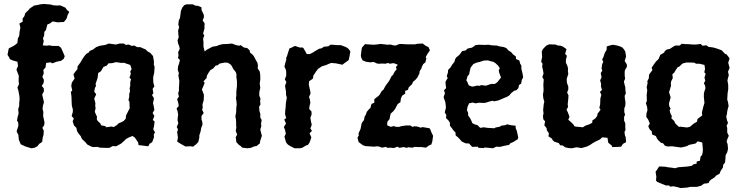

<svg xmlns="http://www.w3.org/2000/svg" viewBox="-20 -734 3760 970"><path d="M153 13 138 15 115 8 106 5 85 -5 80 -16 75 -29 73 -52 64 -70 73 -99 72 -115 66 -125 69 -143 74 -160 72 -183 77 -199V-215L79 -230L78 -249L76 -259L73 -276L68 -291L76 -309L74 -326L75 -351L69 -367L63 -382L71 -401L68 -422L46 -428L30 -435L26 -444L18 -457L23 -484L25 -490L47 -501L59 -509L68 -517L70 -539L77 -553L79 -574L83 -595L78 -615L95 -625L94 -640L103 -652L108 -668L125 -684L129 -690L152 -706L166 -708L183 -712L201 -714L238 -711L245 -708L266 -706L284 -707L311 -695L318 -684L330 -674L322 -659L317 -642L312 -634L303 -623L284 -622L272 -621L246 -626L233 -616L219 -610L212 -582L204 -573L203 -554L197 -540L201 -527L196 -505L214 -503L229 -505L245 -502H276L288 -493L295 -478L307 -450L302 -437L289 -427L265 -422L245 -414L236 -419L213 -416L210 -393L199 -381L201 -363L194 -346L202 -330L200 -314L191 -300L201 -288L202 -273L193 -256L197 -240L202 -217L197 -201L195 -183L199 -169L198 -147L201 -134L205 -115L203 -101L194 -88L201 -74L200 -53L196 -40L193 -17L178 -7L169 5Z M533 13H514L484 12L473 8L450 9L440 6L421 -4L411 -16L394 -32L388 -46L377 -59L369 -72L366 -88L354 -100L347 -121L353 -135L342 -148L348 -169V-181L343 -200L342 -217L341 -247L338 -270L345 -277L340 -300L343 -317L357 -337L351 -358L359 -370L371 -384L372 -399L381 -411L388 -421L394 -432L406 -450L416 -462L430 -470L432 -476L450 -484L466 -496L485 -503L512 -507L530 -514L565 -509L584 -514H606L616 -507L630 -509L646 -502L658 -504L673 -496H688L716 -484L726 -474L739 -467L753 -451L758 -422L757 -408L761 -396L759 -366L754 -345V-329L755 -315L760 -298L751 -285L755 -263L748 -254L758 -237L753 -213L756 -201L760 -179L751 -163L760 -148L752 -128L761 -120L758 -95L754 -81L763 -66L757 -54L758 -41L749 -16L736 -8L729 5L697 1L680 -1L678 -14L662 -38L650 -47L634 -41L617 -32L606 -21L591 -8L567 5L549 4ZM518 -91 544 -95 554 -92 569 -101 581 -112 594 -117 605 -123 615 -134 617 -151 621 -159 631 -179 635 -186 634 -220 629 -228 633 -246V-261L637 -272L635 -288L638 -301V-319L642 -334L634 -341L641 -361L638 -373L645 -385L638 -406L620 -412L606 -417L594 -416L566 -420L547 -415L528 -414L520 -403L503 -396L496 -385L490 -374L476 -365L473 -340L468 -325L463 -311L465 -299L460 -291L456 -272L466 -257L456 -236L462 -213L461 -199L463 -188L459 -169L465 -155L470 -145L469 -132L472 -125L488 -109L490 -101L511 -97Z M917 6 897 -5 887 -11 875 -19 879 -39 875 -66 879 -81 873 -92 881 -112 877 -126 878 -141 880 -154 877 -173 872 -186 883 -198 881 -212 875 -233 884 -247 880 -262 884 -276V-292L885 -305L886 -325L884 -336L881 -355L884 -363L878 -382L880 -400L885 -414L889 -431L879 -441L882 -453L880 -470L888 -487L885 -502L880 -513L877 -531L883 -546L881 -560L880 -580L885 -597L881 -609L883 -630L889 -643L891 -656L894 -679L901 -696L911 -708L922 -712H954L969 -705H979L998 -697V-684L1010 -658V-646L1004 -631L1014 -615L1013 -604V-589L1006 -565L1012 -555L1006 -538L1008 -522V-498L1011 -486L1014 -474L1025 -483L1046 -494L1053 -498L1078 -502L1084 -506L1105 -511L1130 -512L1152 -514L1173 -506L1189 -503L1196 -506L1212 -494L1229 -491L1241 -480L1243 -469L1258 -456L1263 -449L1274 -428L1280 -418L1283 -405L1282 -388L1292 -373L1294 -362L1295 -348V-332L1292 -312L1295 -290L1290 -269V-250L1296 -236L1294 -223L1296 -207L1289 -194L1291 -171L1295 -160V-140L1302 -128L1299 -110L1300 -95L1295 -80L1299 -63L1303 -48L1294 -20L1293 -10L1276 4L1266 5L1247 13L1230 15L1204 12L1195 3L1187 -2L1174 -16L1171 -41L1178 -54L1171 -73L1174 -89L1173 -100V-117L1172 -131L1169 -146L1173 -166L1174 -193L1176 -205L1174 -227L1172 -236L1174 -252V-272L1177 -299V-310V-325L1174 -345L1175 -357L1171 -370L1158 -386L1152 -399L1144 -409L1131 -417L1116 -418L1090 -413L1079 -404L1070 -403L1057 -388L1043 -380L1034 -367L1025 -351L1024 -340L1008 -323L1014 -316L1008 -300L1000 -282L1010 -256V-243L1009 -227L1003 -207L1004 -188L1001 -180L1009 -163L998 -148V-130L1002 -118L1003 -104L996 -86L994 -72L987 -50V-39L982 -17L970 -4L965 -1L956 7L944 5Z M1468 15 1452 7 1443 2 1434 -4 1425 -15 1417 -44 1424 -58 1420 -78 1414 -92 1425 -110 1416 -130 1426 -138 1420 -157 1421 -175 1423 -190 1424 -210 1426 -223 1429 -241 1425 -255V-271L1422 -288L1420 -301L1427 -319L1419 -333L1426 -352V-368L1425 -380L1417 -397L1420 -411L1426 -432V-443L1430 -450L1433 -461L1442 -489L1452 -493L1470 -502L1494 -494H1509L1513 -491L1530 -461H1546L1561 -469L1577 -479L1593 -488L1605 -490L1616 -498L1639 -500L1649 -508H1659L1684 -506H1702L1728 -496L1740 -488L1750 -475L1747 -456L1742 -431L1733 -424L1716 -412L1710 -407L1677 -414L1653 -416L1640 -411L1627 -405L1609 -400L1603 -397L1587 -386L1576 -372L1572 -365L1564 -354L1560 -336L1542 -324L1540 -307L1547 -276L1549 -262L1541 -244L1545 -234L1548 -215L1544 -199L1542 -184L1554 -170V-155L1548 -139L1551 -121L1555 -103L1548 -85L1556 -73L1544 -60L1553 -40L1544 -14L1536 -2L1526 1L1508 12L1496 15Z M1936 -101 1954 -93 1969 -97 1982 -93H1996L2009 -97L2031 -100H2054L2063 -93L2073 -96L2087 -95L2106 -89L2115 -92L2150 -86L2154 -80L2160 -64L2168 -48L2164 -19L2159 -4L2147 1L2132 12L2109 9H2093L2075 8L2064 12L2042 10L2035 13L2019 9L1998 13L1988 7L1970 14L1953 12L1937 13L1930 8L1910 12L1897 7L1885 5L1870 7L1855 6L1826 4L1814 0L1792 -16L1786 -38L1793 -51L1791 -59L1802 -84L1805 -101L1808 -113L1819 -128L1822 -145L1828 -154L1833 -169L1843 -181L1851 -188L1857 -209L1871 -215V-233L1894 -251L1898 -256L1908 -273L1918 -282L1923 -292L1930 -304L1943 -321L1948 -329L1958 -349L1965 -355L1974 -372L1984 -384L1980 -395L1990 -407L1969 -415L1948 -412L1942 -416L1926 -412L1911 -413L1895 -412L1885 -413L1868 -421L1850 -419L1829 -422L1812 -429L1805 -443L1803 -453L1807 -486L1809 -494L1824 -511L1851 -509L1869 -508L1888 -510L1904 -512L1921 -510L1938 -508L1953 -509L1967 -505L1979 -504L1996 -511L2006 -512L2020 -511L2040 -510H2051H2077L2089 -513L2116 -514L2130 -503L2145 -496L2152 -480L2138 -459L2131 -446L2134 -438L2129 -419L2118 -410L2111 -396L2109 -388L2100 -374L2099 -363L2089 -343L2078 -330L2067 -321L2061 -308L2045 -293L2041 -280L2027 -275V-261L2011 -250L2005 -235L2003 -218L1989 -208L1982 -195L1977 -185L1967 -172L1954 -160L1951 -149L1948 -132L1937 -119Z M2398 13 2393 7 2366 8 2356 -2 2350 -9 2332 -10 2313 -19 2301 -33 2294 -40 2282 -50 2281 -65 2270 -76 2264 -85 2253 -99V-114L2246 -125L2233 -138L2235 -153L2227 -166L2233 -191L2230 -218L2221 -243L2228 -263L2223 -278L2234 -289L2231 -310V-322L2242 -340L2237 -349L2243 -368L2244 -381L2255 -392L2265 -408L2276 -422L2279 -434L2284 -443L2300 -456L2307 -465L2315 -476L2332 -479L2343 -489L2363 -493L2372 -498L2382 -506L2400 -508L2430 -507L2448 -508L2465 -505L2485 -504H2490L2502 -500L2526 -496L2538 -491L2549 -479L2563 -470L2572 -459L2586 -449L2587 -436L2604 -428L2608 -412L2614 -403V-387L2620 -362L2623 -343L2616 -330L2613 -312L2602 -304L2599 -289L2590 -279L2577 -275L2563 -264L2553 -252L2540 -244L2534 -242L2513 -233L2499 -227L2476 -222L2469 -225L2452 -221L2434 -215L2421 -214L2400 -215L2382 -212L2368 -216L2350 -212L2342 -194L2339 -177L2345 -164V-151L2355 -137L2362 -123L2366 -112L2380 -105L2392 -102L2404 -90L2409 -88L2422 -91L2444 -88L2478 -86L2484 -90L2506 -94L2512 -99L2534 -102L2541 -106L2565 -101L2585 -99V-87L2591 -73L2598 -40L2596 -31L2574 -17L2558 -10L2552 -2L2526 3L2506 8L2487 7L2471 15L2461 14L2428 11L2425 14ZM2363 -297H2372L2392 -302L2400 -300L2412 -304L2435 -301L2449 -306L2462 -310H2480L2493 -319L2499 -327L2511 -342L2501 -370L2500 -380L2505 -389L2496 -403L2483 -415L2472 -422L2462 -424L2445 -429L2424 -428L2400 -420L2392 -419L2372 -411L2365 -402L2358 -393L2354 -378L2350 -358L2342 -349L2336 -328L2341 -320L2348 -303Z M2871 15 2852 14 2835 10 2823 1 2810 0 2803 -11 2781 -18 2772 -26 2768 -34 2751 -45 2753 -61 2742 -77V-86L2730 -101L2734 -121L2725 -131L2723 -148L2726 -161L2724 -178L2727 -208L2730 -220L2725 -237L2723 -256L2726 -274V-286L2725 -304L2726 -319L2727 -332L2720 -345L2726 -363L2723 -381L2719 -397L2721 -412L2714 -423L2719 -446L2717 -474L2723 -486L2734 -498L2741 -504L2754 -510L2786 -509L2799 -504L2812 -503L2823 -499L2842 -486L2835 -462L2844 -452L2839 -433V-417L2845 -405L2850 -389L2849 -376L2851 -360L2846 -345L2843 -335L2844 -316L2851 -297V-281L2845 -267L2852 -252L2851 -235L2848 -207L2850 -194L2842 -180L2849 -166L2857 -144L2851 -129L2867 -115L2878 -104L2882 -96L2892 -94L2925 -91L2937 -99L2960 -107L2972 -114L2973 -126L2987 -135L2997 -148L2999 -160L3014 -179L3008 -190L3012 -206L3013 -236L3018 -255L3011 -270L3021 -279L3016 -298L3017 -310L3012 -328L3019 -344L3015 -365L3023 -377L3019 -388L3022 -409L3028 -422L3022 -433L3029 -447L3035 -466L3045 -483V-499L3056 -503L3076 -508L3098 -504L3114 -499L3124 -494L3133 -484L3139 -473L3143 -448L3136 -426L3147 -408V-396L3137 -379L3136 -370V-354L3138 -336L3132 -322L3136 -304L3139 -294L3140 -274L3142 -263L3136 -250L3137 -235L3140 -218L3139 -199L3134 -187V-168L3138 -154L3133 -144V-125L3139 -111V-92L3140 -77L3135 -68L3137 -51L3141 -41L3143 -16L3127 -7L3118 7L3104 8L3073 9L3071 2L3053 -13L3049 -38L3022 -40L3012 -30L2987 -18L2973 -10L2960 -1L2946 6L2932 10L2918 14L2892 10Z M3417 216 3409 213 3382 207 3366 209 3360 203H3344L3300 185L3294 177L3296 159L3292 134L3299 124L3310 107L3336 108L3345 109L3354 111L3372 113L3391 116L3406 111L3419 110L3445 108L3455 107L3474 104L3484 96L3499 93L3500 82L3516 78L3519 58L3527 49L3530 36L3531 20L3530 10L3528 -14L3505 -20L3494 -9L3480 -6L3461 -2L3451 4L3432 9L3421 11L3404 9L3376 5L3352 6L3339 2L3330 -10L3319 -13L3305 -26L3300 -33L3293 -47L3275 -54L3272 -72L3263 -79L3255 -96L3263 -110L3255 -129L3245 -144L3246 -161L3251 -177L3249 -195L3243 -213L3248 -224L3247 -254L3250 -278L3247 -293L3252 -316L3250 -323L3258 -339L3259 -357L3268 -369L3276 -380L3272 -392L3285 -411L3294 -423L3308 -437L3309 -441L3316 -457L3335 -468L3339 -476L3349 -484L3364 -487L3384 -500L3393 -504H3414L3424 -513L3442 -511H3456L3482 -509H3497L3520 -512L3529 -503L3549 -505L3560 -497L3578 -495L3588 -493L3607 -487L3626 -480L3643 -462L3651 -459L3666 -439L3659 -417L3666 -391L3658 -372L3662 -354L3658 -340L3655 -328L3659 -305V-293V-282L3656 -264L3655 -247L3654 -231L3658 -218L3661 -198L3657 -185L3654 -171L3652 -155L3649 -146L3653 -126L3658 -113L3651 -99L3654 -87V-64L3662 -48L3655 -32L3651 -19L3656 -5L3658 18L3654 35L3646 50L3645 67L3643 87L3634 98L3632 113L3621 129L3615 144L3598 153L3589 163L3574 172L3566 179L3559 191L3536 194L3523 204L3501 210H3469L3449 214ZM3450 -90 3465 -93 3484 -109 3501 -119 3504 -133 3528 -151 3526 -165 3533 -194 3539 -214 3536 -243V-260L3538 -270L3544 -288L3542 -302L3536 -313L3543 -326L3539 -342L3545 -361L3538 -369L3542 -386L3539 -406L3513 -412H3496L3489 -417L3474 -418H3447L3428 -413L3411 -397L3404 -395L3392 -377L3387 -368L3377 -359L3379 -339L3372 -326L3369 -316L3370 -301L3363 -277L3360 -269L3368 -242L3360 -212L3361 -198L3368 -185L3363 -177L3367 -161L3374 -148L3372 -136L3386 -123L3392 -110L3410 -93L3418 -94Z"/></svg>

Font: Winky Rough Medium
Style: Regular
Weight: 500
Designer: Simon Atzbach
Foundry: typofactur
Version: Version 1.206; ttfautohint (v1.8.4.7-5d5b)